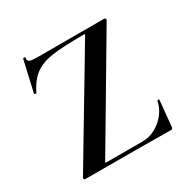

<svg xmlns="http://www.w3.org/2000/svg" viewBox="-151 -790 908 927"><g transform="rotate(-30 302.5 -327.0)"><path d="M406 -608Q292 -608 232.5 -599.5Q173 -591 135 -563.5Q97 -536 69 -478Q68 -477 65 -477Q56 -477 57 -481L97 -655Q97 -656 101 -656Q111 -656 109 -653Q108 -650 108 -645Q108 -633 119.5 -629Q131 -625 166 -625H531Q536 -625 538.5 -620Q541 -615 538 -612L192 -27Q188 -22 189 -20.5Q190 -19 196 -19H398Q434 -19 468 -37.5Q502 -56 526 -87Q550 -118 556 -153Q557 -156 562 -156Q567 -156 567 -153L553 -8Q553 -5 550.5 -1.5Q548 2 544 2Q395 0 65 0Q61 0 59 -4.5Q57 -9 60 -13L411 -600Q414 -605 413.5 -606.5Q413 -608 406 -608Z"/></g></svg>

Font: Cormorant SC
Style: Bold
Weight: 700
Designer: Christian Thalmann (Catharsis Fonts)
Foundry: Catharsis Fonts
Version: Version 4.000